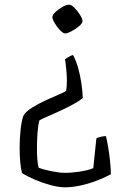

<svg xmlns="http://www.w3.org/2000/svg" viewBox="-20 -526 558 821"><path d="M259 -383Q250 -383 237 -396.5Q224 -410 214 -427Q204 -444 204 -453Q204 -462 217 -474.5Q230 -487 247 -496.5Q264 -506 276 -506Q285 -506 298.5 -492.5Q312 -479 322.5 -462Q333 -445 333 -436Q333 -427 318.5 -414.5Q304 -402 286 -392.5Q268 -383 259 -383ZM258 275Q232 275 198 266Q164 257 131 243Q98 229 74 214Q64 173 64 107Q64 66 68 28.5Q72 -9 80 -31Q90 -49 117.5 -66Q145 -83 176.5 -97.5Q208 -112 233 -122.5Q258 -133 263 -138Q264 -144 265 -156Q266 -168 266 -179Q266 -201 263.5 -228.5Q261 -256 258 -273Q263 -276 272.5 -282Q282 -288 292 -291Q305 -268 314 -236Q323 -204 328 -170Q333 -136 334 -107Q319 -94 293 -80Q267 -66 238 -52.5Q209 -39 184.5 -28.5Q160 -18 149 -12Q143 7 140.5 40Q138 73 138 108Q138 133 139.5 154Q141 175 145 191Q165 199 199.5 206Q234 213 257 213Q288 213 323 207.5Q358 202 379 193L392 66Q398 62 410.5 59Q423 56 433 56Q437 71 442 100Q447 129 450.5 161.5Q454 194 454 219Q433 231 399 244.5Q365 258 327.5 266.5Q290 275 258 275Z"/></svg>

Font: Texturina ExtraLight
Style: Regular
Weight: 200
Designer: Guillermo Torres Carreño
Foundry: Omnibus-Type
Version: Version 1.002; ttfautohint (v1.8.3)